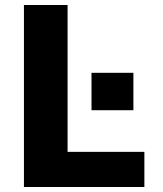

<svg xmlns="http://www.w3.org/2000/svg" viewBox="-20 -750 655 770"><path d="M251 -730V-141H559V0H76V-730ZM347 -308V-458H515V-308Z"/></svg>

Font: M PLUS 1p ExtraBold
Style: Regular
Weight: 800
Version: Version 1.062